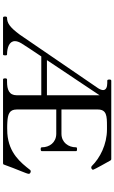

<svg xmlns="http://www.w3.org/2000/svg" viewBox="242 -1012 770 1295"><g transform="rotate(90 627.5 -365.0)"><path d="M1144 -185C1141 -186 1138 -187 1136 -187C1133 -187 1130 -186 1127 -183C1077 -119 1014 -39 881 -29C869 -28 857 -28 846 -28C832 -28 818 -28 805 -29C752 -32 719 -42 719 -92V-359H805H884C942 -358 974 -313 974 -262C974 -256 978 -254 986 -254C995 -254 1000 -256 1000 -262V-492C1000 -498 995 -499 986 -499C978 -499 974 -498 974 -492C974 -441 942 -395 884 -394H805H719V-639C719 -699 763 -701 830 -701H853C956 -701 1047 -653 1100 -599C1102 -597 1106 -595 1110 -595C1112 -595 1115 -595 1118 -597C1123 -601 1125 -602 1125 -606C1125 -607 1125 -609 1124 -611C1121 -620 1076 -702 1063 -724C1061 -728 1058 -730 1054 -730H525C519 -730 517 -725 517 -717C517 -708 519 -703 525 -703H541C569 -703 588 -694 588 -675C588 -666 584 -655 576 -642C549 -602 234 -141 215 -114C163 -43 134 -27 100 -27C94 -27 92 -22 92 -14C92 -5 94 0 100 0H348C353 0 354 -8 354 -14C354 -20 354 -27 348 -27C302 -27 258 -42 258 -80C258 -93 263 -108 274 -126C285 -144 318 -194 361 -258H623V-92C623 -41 585 -27 532 -27H517C511 -27 509 -22 509 -14C509 -5 511 0 517 0H1082C1086 0 1090 -2 1091 -7C1121 -92 1153 -160 1153 -173C1153 -178 1150 -183 1144 -185ZM386 -296C464 -413 563 -562 623 -651V-296Z"/></g></svg>

Font: Shippori Mincho OTF Medium
Style: Regular
Weight: 500
Designer: FONTDASU
Foundry: FONTDASU / Google Inc. / but / Adobe
Version: Version 3.300;hotconv 1.0.109;makeotfexe 2.5.65596